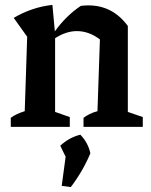

<svg xmlns="http://www.w3.org/2000/svg" viewBox="-20 -518 616 784"><path d="M24 0V-37Q35 -45 48.5 -51.5Q62 -58 81 -64L91 -368L36 -445Q111 -489 194 -498L204 -390Q227 -422 253.5 -448Q280 -474 310 -494Q325 -496 341 -496Q440 -496 502 -412V-61L563 -40V0H321V-37Q332 -45 345.5 -52Q359 -59 378 -64L388 -357Q343 -391 294 -391Q250 -391 205 -362V-61L265 -40V0ZM232 241 248 122 226 77Q263 43 308 32Q340 65 349 108Q319 180 269 246Z"/></svg>

Font: Piazzolla SemiBold
Style: Regular
Weight: 600
Designer: Juan Pablo del Peral
Foundry: Huerta Tipografica
Version: Version 1.330